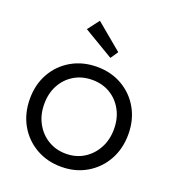

<svg xmlns="http://www.w3.org/2000/svg" viewBox="-139 -865 885 981"><g transform="rotate(20 303.5 -374.5)"><path d="M304 10Q227 10 166 -25.5Q105 -61 70.5 -122.5Q36 -184 36 -263Q36 -341 70.5 -402Q105 -463 166 -498Q227 -533 304 -533Q381 -533 441.5 -498Q502 -463 536.5 -402Q571 -341 571 -263Q571 -184 536.5 -122.5Q502 -61 441.5 -25.5Q381 10 304 10ZM304 -61Q359 -61 401.5 -87.5Q444 -114 468.5 -159.5Q493 -205 493 -263Q493 -321 468.5 -366Q444 -411 401.5 -436.5Q359 -462 304 -462Q249 -462 206 -436.5Q163 -411 138.5 -366Q114 -321 114 -263Q114 -205 138.5 -159.5Q163 -114 206 -87.5Q249 -61 304 -61ZM351 -599 188 -696 236 -759 379 -640Z"/></g></svg>

Font: Lexend Deca Light
Style: Regular
Weight: 300
Designer: Bonnie Shaver-Troup, Thomas Jockin
Foundry: Lexend
Version: Version 1.008; ttfautohint (v1.8.4.7-5d5b)